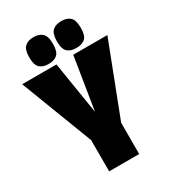

<svg xmlns="http://www.w3.org/2000/svg" viewBox="-218 -1018 1010 1130"><g transform="rotate(-30 286.5 -453.5)"><path d="M184 0V-212L-3 -700H230L287 -345L344 -700H576L388 -212V0ZM381 -725Q343 -725 321.5 -744Q300 -763 300 -815Q300 -868 321.5 -887.5Q343 -907 381 -907Q420 -907 441 -887.5Q462 -868 462 -815Q462 -763 441 -744Q420 -725 381 -725ZM192 -725Q155 -725 133.5 -744Q112 -763 112 -815Q112 -868 133.5 -887.5Q155 -907 192 -907Q230 -907 251.5 -887.5Q273 -868 273 -815Q273 -763 251.5 -744Q230 -725 192 -725Z"/></g></svg>

Font: Georama SemiCondensed Black
Style: Regular
Weight: 900
Width: 4
Designer: Jean-Baptiste Levee
Foundry: Production Type
Version: Version 1.001